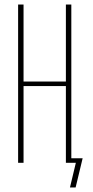

<svg xmlns="http://www.w3.org/2000/svg" viewBox="-20 -719 410 848"><path d="M84 -699V-359H271V-699H295V0H271V-339H84V0H60V-699ZM289 109 315 0H293V-20H345L314 109Z"/></svg>

Font: Moniqa Thin Paragraph
Style: Regular
Weight: 100
Designer: Rajesh Rajput
Foundry: Rajesh Rajput
Version: Version 1.000